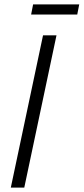

<svg xmlns="http://www.w3.org/2000/svg" viewBox="-20 -850 379 870"><path d="M175 -690H236L90 0H29ZM130 -830H339L330 -784H121Z"/></svg>

Font: Decalotype Light Italic
Style: Regular
Weight: 300
Italic angle: -12°
Designer: Alfredo Marco Pradil
Foundry: Alfredo Marco Pradil
Version: Version 1.0